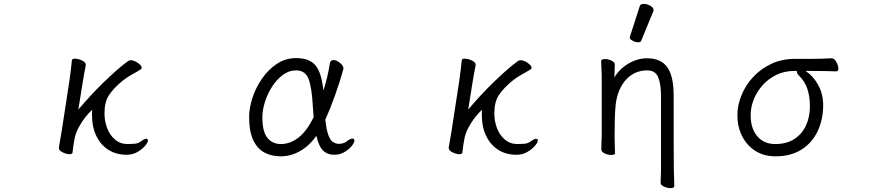

<svg xmlns="http://www.w3.org/2000/svg" viewBox="-20 -784 4540 985"><path d="M282 -27 297 -115 336 -369Q339 -389 343 -421.5Q347 -454 349 -475Q350 -483 364 -483Q380 -483 400 -474Q420 -465 420 -452V-449Q417 -435 412 -407Q407 -379 404 -360L382 -222Q409 -254 442 -290Q475 -326 510.5 -360.5Q546 -395 579.5 -424.5Q613 -454 639 -472Q644 -475 651 -475Q662 -475 675 -468.5Q688 -462 697.5 -453Q707 -444 707 -436Q707 -431 702 -428Q680 -414 656.5 -401.5Q633 -389 608 -369Q561 -330 538.5 -295Q516 -260 516 -202Q516 -163 529.5 -127Q543 -91 570 -68Q597 -45 635 -45Q652 -45 670 -46.5Q688 -48 700 -57Q704 -60 713.5 -66Q723 -72 730 -72Q739 -72 739 -63Q739 -53 724 -35.5Q709 -18 684.5 -4Q660 10 630 10Q576 10 536 -15.5Q496 -41 474 -87Q452 -133 452 -192Q452 -200 452 -207Q452 -214 453 -221Q437 -207 418 -183Q399 -159 384 -131Q369 -103 363 -75Q360 -61 357 -40.5Q354 -20 352 -1Q351 7 337 7Q321 7 301.5 -2.5Q282 -12 282 -25Z M1603 -87Q1566 -35 1518.5 -8.5Q1471 18 1421 18Q1373 18 1336.5 -1.5Q1300 -21 1279 -65.5Q1258 -110 1258 -184Q1258 -229 1275 -281.5Q1292 -334 1324 -380.5Q1356 -427 1400.5 -456.5Q1445 -486 1499 -486Q1567 -486 1598.5 -448.5Q1630 -411 1639 -319Q1650 -353 1658.5 -388.5Q1667 -424 1672 -458Q1675 -476 1691 -476Q1706 -476 1724 -461.5Q1742 -447 1742 -432Q1742 -431 1741.5 -430Q1741 -429 1741 -428Q1725 -369 1700 -298.5Q1675 -228 1649 -170Q1655 -115 1665 -89.5Q1675 -64 1686.5 -56.5Q1698 -49 1708 -47Q1710 -47 1712.5 -46.5Q1715 -46 1717 -46Q1728 -46 1739.5 -49Q1751 -52 1759 -59Q1777 -73 1788 -73Q1798 -73 1798 -62Q1798 -52 1784 -34.5Q1770 -17 1746.5 -3.5Q1723 10 1694 10Q1660 10 1638 -11Q1616 -32 1603 -87ZM1589 -183Q1588 -196 1587 -209.5Q1586 -223 1585 -237Q1580 -335 1563 -379Q1546 -423 1499 -423Q1463 -423 1431.5 -400Q1400 -377 1376.5 -340.5Q1353 -304 1339.5 -262Q1326 -220 1326 -182Q1326 -108 1352 -76.5Q1378 -45 1421 -45Q1468 -45 1510.5 -77.5Q1553 -110 1589 -183Z M2282 -27 2297 -115 2336 -369Q2339 -389 2343 -421.5Q2347 -454 2349 -475Q2350 -483 2364 -483Q2380 -483 2400 -474Q2420 -465 2420 -452V-449Q2417 -435 2412 -407Q2407 -379 2404 -360L2382 -222Q2409 -254 2442 -290Q2475 -326 2510.5 -360.5Q2546 -395 2579.5 -424.5Q2613 -454 2639 -472Q2644 -475 2651 -475Q2662 -475 2675 -468.5Q2688 -462 2697.5 -453Q2707 -444 2707 -436Q2707 -431 2702 -428Q2680 -414 2656.5 -401.5Q2633 -389 2608 -369Q2561 -330 2538.5 -295Q2516 -260 2516 -202Q2516 -163 2529.5 -127Q2543 -91 2570 -68Q2597 -45 2635 -45Q2652 -45 2670 -46.5Q2688 -48 2700 -57Q2704 -60 2713.5 -66Q2723 -72 2730 -72Q2739 -72 2739 -63Q2739 -53 2724 -35.5Q2709 -18 2684.5 -4Q2660 10 2630 10Q2576 10 2536 -15.5Q2496 -41 2474 -87Q2452 -133 2452 -192Q2452 -200 2452 -207Q2452 -214 2453 -221Q2437 -207 2418 -183Q2399 -159 2384 -131Q2369 -103 2363 -75Q2360 -61 2357 -40.5Q2354 -20 2352 -1Q2351 7 2337 7Q2321 7 2301.5 -2.5Q2282 -12 2282 -25Z M3262 -752Q3265 -764 3282.5 -764Q3300 -764 3316.5 -754.5Q3333 -745 3333 -732Q3333 -729 3332 -727L3270 -576Q3267 -567 3253.5 -567Q3240 -567 3225.5 -575Q3211 -583 3211 -589.5Q3211 -596 3212 -597ZM3419 181Q3403 181 3386 173Q3369 165 3369 153Q3370 145 3370 125.5Q3370 106 3371 86V-293Q3371 -353 3356.5 -388Q3342 -423 3300 -423Q3231 -423 3185 -368Q3142 -313 3137 -229Q3133 -184 3133 -79Q3133 -56 3135 2Q3135 11 3115 11Q3099 11 3082 3Q3065 -5 3065 -17Q3065 -44 3067 -88V-395Q3064 -458 3064 -471Q3064 -481 3084 -481Q3100 -481 3117 -473Q3134 -465 3134 -453L3132 -386Q3155 -428 3202 -456.5Q3249 -485 3300 -485Q3383 -485 3414 -421Q3436 -374 3436 -297Q3436 71 3437 92Q3439 137 3439 172Q3439 181 3419 181Z M4246 -485Q4260 -485 4270.5 -466Q4281 -447 4281 -432Q4281 -418 4270 -418Q4237 -419 4208 -419.5Q4179 -420 4144 -420H4113Q4151 -395 4177 -349Q4203 -303 4203 -244Q4203 -171 4175 -111.5Q4147 -52 4092.5 -17Q4038 18 3958 18Q3899 18 3855 -10Q3811 -38 3787 -86Q3763 -134 3763 -193Q3763 -244 3784 -295.5Q3805 -347 3844 -389Q3883 -431 3937 -456.5Q3991 -482 4058 -482H4140Q4194 -482 4245 -485ZM4068 -420H4054Q4004 -420 3963 -400Q3922 -380 3892.5 -347Q3863 -314 3847 -274Q3831 -234 3831 -193Q3831 -125 3865 -85Q3899 -45 3957 -45Q4016 -45 4055.5 -71Q4095 -97 4115 -140.5Q4135 -184 4135 -238Q4135 -287 4122.5 -326.5Q4110 -366 4078 -397Q4072 -403 4070 -408Q4068 -413 4068 -417Z"/></svg>

Font: Moon Stars Kai T HW
Style: Regular
Weight: 400
Designer: GuiWonder
Version: Version 1.101